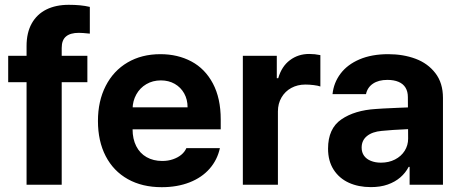

<svg xmlns="http://www.w3.org/2000/svg" viewBox="-20 -760 1895 790"><path d="M339.5 -421.8H13.7V-530.3H339.5ZM262.8 -740.2Q287.9 -740.2 308.9 -738.2Q329.9 -736.2 349.6 -731.6V-621.6Q318.9 -624.9 304.5 -624.9Q269.4 -624.9 251.7 -610Q233.9 -595.2 233.9 -563V0H89.3V-570.5Q89.3 -625.6 110.6 -663.6Q131.9 -701.5 170.8 -720.9Q209.7 -740.2 262.8 -740.2Z M383 -262.4Q383 -344 414.9 -406.4Q446.8 -468.9 504.9 -503Q563 -537.1 639.8 -537.1Q711.4 -537.1 767.6 -507.1Q823.7 -477.2 856 -416.5Q888.2 -355.8 888.2 -268.6V-227.9H442.1V-318.5H751.8Q751.8 -350.8 737.8 -375.7Q723.8 -400.7 698.9 -415Q673.9 -429.2 642 -429.2Q608.4 -429.2 582.1 -413.7Q555.7 -398.2 540.9 -371.5Q526.1 -344.8 525.5 -313V-228.1Q525.5 -188.3 540.5 -158.7Q555.5 -129.1 583.2 -113.4Q610.9 -97.7 647.6 -97.7Q671.8 -97.7 691.8 -104.7Q711.8 -111.6 725.8 -123.1Q739.9 -134.6 746.9 -150.6H884.8Q874.3 -102.2 842.5 -65.9Q810.7 -29.5 760.2 -9.7Q709.6 10.2 645.4 10.2Q565.2 10.2 506 -22.9Q446.8 -56.1 414.9 -117.6Q383 -179.1 383 -262.4Z M979.2 -530.3H1118.9V-438.2H1124.8Q1138.8 -486.9 1172.9 -512.4Q1206.9 -538 1252.1 -538Q1275.4 -538 1298.2 -533.2V-404.1Q1288.9 -407.7 1270.5 -409.9Q1252.1 -412.1 1236.4 -412.1Q1204.3 -412.1 1178.7 -398.2Q1153.1 -384.3 1138.3 -359Q1123.5 -333.8 1123.5 -301.4V0H979.2Z M1597.2 -225.3 1550.4 -221.4Q1511.9 -218 1489.9 -200.2Q1468 -182.4 1468 -152.6Q1468 -133 1478 -119.1Q1488 -105.2 1506.2 -98Q1524.4 -90.7 1547.3 -90.7Q1579.9 -90.7 1605.3 -103.8Q1630.8 -116.9 1645.1 -139.5Q1659.3 -162.1 1659.3 -189.6L1658.2 -360.7Q1658.2 -383.3 1648.6 -399.2Q1639 -415.1 1619.9 -423.2Q1600.8 -431.3 1574 -431.3Q1537.8 -431.3 1514.8 -415.9Q1491.8 -400.5 1485.9 -372.7H1348.2Q1353 -419.5 1381.1 -456.9Q1409.2 -494.3 1459.2 -515.7Q1509.3 -537.1 1577.4 -537.1Q1639.3 -537.1 1689.9 -518.2Q1740.5 -499.3 1771.5 -458.9Q1802.6 -418.5 1802.6 -357.3V0H1665.4V-73.4H1661.5Q1648.4 -48.4 1627 -30Q1605.6 -11.5 1575.4 -0.8Q1545.2 9.9 1506.1 9.9Q1454.7 9.9 1415.1 -8.2Q1375.5 -26.4 1352.6 -62.1Q1329.8 -97.8 1329.8 -148.2Q1329.8 -231.2 1384.5 -268.7Q1439.2 -306.3 1526.8 -311.6Q1541.6 -313.1 1617.3 -316.4L1665.2 -318.3L1666.2 -229Q1646.3 -228.4 1597.2 -225.3Z"/></svg>

Font: Pretendard GOV Variable
Style: Regular
Weight: 400
Designer: Base glyphs from Inter by Rasmus Andersson; Hangul glyphs from Noto Sans CJK(Source Han Sans) by Jang Soo-young and Kang
Foundry: Kil Hyung-jin
Version: Version 1.307;Glyphs 3.2 (3192)